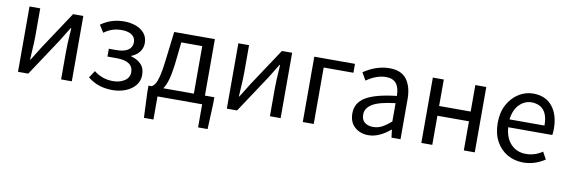

<svg xmlns="http://www.w3.org/2000/svg" viewBox="-54 -968 4641 1571"><g transform="rotate(10 2266.5 -182.5)"><path d="M539 0H450V-227Q450 -297 457 -390L459 -428H455L383 -311L177 0H92V-543H181V-316Q181 -261 176 -191L172 -116H176Q212 -173 248 -232L454 -543H539Z M878 13Q821 13 770.5 -2.5Q720 -18 672 -56L711 -115Q779 -60 870 -60Q926 -60 965.5 -86Q1005 -112 1005 -157Q1005 -250 866 -250H791V-315H853Q918 -315 951 -338Q984 -361 984 -401Q984 -443 952.5 -463.5Q921 -484 871 -484Q824 -484 789.5 -471.5Q755 -459 723 -436L685 -496Q769 -557 876 -557Q929 -557 973.5 -541Q1018 -525 1045.5 -492.5Q1073 -460 1073 -411Q1073 -371 1049.5 -339Q1026 -307 983 -290V-285Q1032 -273 1064.5 -240.5Q1097 -208 1097 -150Q1097 -100 1066.5 -63Q1036 -26 986 -6.5Q936 13 878 13Z M1540 -74V-469H1366L1346 -285Q1327 -128 1286 -74ZM1701 192H1622V0H1251V192H1172L1163 -17V-74H1189Q1204 -81 1217.5 -101.5Q1231 -122 1243 -169Q1255 -216 1265 -302L1294 -543H1632V-74H1710V-17Z M2274 0H2185V-227Q2185 -297 2192 -390L2194 -428H2190L2118 -311L1912 0H1827V-543H1916V-316Q1916 -261 1911 -191L1907 -116H1911Q1947 -173 1983 -232L2189 -543H2274Z M2549 0H2458V-543H2796V-469H2549Z M3004 13Q2936 13 2890.5 -27.5Q2845 -68 2845 -141Q2845 -230 2926 -277.5Q3007 -325 3179 -344Q3179 -481 3067 -481Q2987 -481 2904 -423L2868 -486Q2974 -557 3082 -557Q3181 -557 3225.5 -496Q3270 -435 3270 -334V0H3195L3187 -65H3184Q3092 13 3004 13ZM3030 -60Q3070 -60 3105 -78.5Q3140 -97 3179 -132V-284Q3044 -268 2989 -234Q2934 -200 2934 -147Q2934 -101 2962 -80.5Q2990 -60 3030 -60Z M3887 0H3796V-242H3534V0H3443V-543H3534V-323H3796V-543H3887Z M4290 13Q4218 13 4159 -20.5Q4100 -54 4065 -118Q4030 -182 4030 -271Q4030 -359 4065 -423Q4100 -487 4156 -522Q4212 -557 4275 -557Q4379 -557 4435 -487.5Q4491 -418 4491 -302Q4491 -272 4487 -250H4121Q4127 -162 4175.5 -111Q4224 -60 4301 -60Q4374 -60 4437 -103L4470 -43Q4386 13 4290 13ZM4411 -315Q4411 -480 4276 -484Q4218 -484 4174 -440Q4130 -396 4120 -315Z"/></g></svg>

Font: Source Han Sans & Saira Hybrid
Style: Regular
Weight: 400
Designer: Ryoko NISHIZUKA 西塚涼子 (kana & ideographs); Paul D. Hunt (Latin, Greek & Cyrillic); Wenlong ZHANG 张文龙 (bopomofo); Sandoll 
Foundry: Adobe Systems Incorporated
Version: Version 1.00;August 2, 2021;FontCreator 13.0.0.2675 64-bit